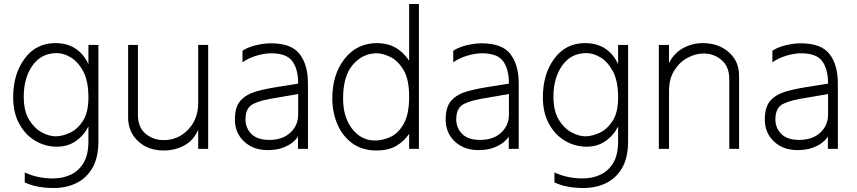

<svg xmlns="http://www.w3.org/2000/svg" viewBox="-20 -749 4293 962"><path d="M259 -66Q291 -66 329 -83Q367 -100 395 -142.5Q423 -185 423 -260Q423 -343 397 -391.5Q371 -440 334.5 -461.5Q298 -483 265 -483Q187 -483 143 -421Q99 -359 99 -265Q99 -193 125.5 -149.5Q152 -106 189 -86Q226 -66 259 -66ZM250 193Q163 193 104 165V115Q168 145 245 145Q295 145 335 126Q375 107 399 66.5Q423 26 423 -41V-115Q399 -69 359 -41.5Q319 -14 265 -14Q207 -14 157 -43.5Q107 -73 76.5 -128.5Q46 -184 46 -262Q46 -378 103.5 -455.5Q161 -533 257 -533Q373 -533 423 -428V-524H473V-41Q473 41 443 92.5Q413 144 362.5 168.5Q312 193 250 193Z M800 5Q722 5 672 -41.5Q622 -88 622 -160V-524H671V-175Q671 -111 709.5 -79Q748 -47 800 -47Q873 -47 923 -100Q973 -153 973 -232V-524H1023V-3H973V-99Q950 -45 903 -20Q856 5 800 5Z M1329 -48Q1396 -48 1435 -84.5Q1474 -121 1474 -175V-278L1365 -259Q1288 -248 1249 -228.5Q1210 -209 1210 -151Q1210 -108 1239.5 -78Q1269 -48 1329 -48ZM1320 3Q1249 3 1203 -40Q1157 -83 1157 -150Q1157 -215 1186 -246Q1215 -277 1262.5 -290.5Q1310 -304 1365 -312.5Q1420 -321 1474 -330Q1474 -402 1445 -442Q1416 -482 1339 -482Q1305 -482 1265 -470Q1225 -458 1195 -437V-495Q1223 -513 1262.5 -522.5Q1302 -532 1337 -532Q1440 -532 1481.5 -478Q1523 -424 1523 -331V-3H1473V-65Q1465 -51 1446 -35.5Q1427 -20 1396 -8.5Q1365 3 1320 3Z M1859 -45Q1897 -45 1936.5 -63Q1976 -81 2003 -129Q2030 -177 2030 -265Q2030 -352 2001.5 -399Q1973 -446 1935 -464Q1897 -482 1867 -482Q1798 -482 1748.5 -425.5Q1699 -369 1699 -255Q1699 -162 1744.5 -103.5Q1790 -45 1859 -45ZM1867 5Q1794 5 1744.5 -31.5Q1695 -68 1670 -127.5Q1645 -187 1645 -256Q1645 -377 1707 -455Q1769 -533 1869 -533Q1971 -533 2030 -445V-729H2079V-3H2030V-79Q2007 -43 1967 -19Q1927 5 1867 5Z M2385 -48Q2452 -48 2491 -84.5Q2530 -121 2530 -175V-278L2421 -259Q2344 -248 2305 -228.5Q2266 -209 2266 -151Q2266 -108 2295.5 -78Q2325 -48 2385 -48ZM2376 3Q2305 3 2259 -40Q2213 -83 2213 -150Q2213 -215 2242 -246Q2271 -277 2318.5 -290.5Q2366 -304 2421 -312.5Q2476 -321 2530 -330Q2530 -402 2501 -442Q2472 -482 2395 -482Q2361 -482 2321 -470Q2281 -458 2251 -437V-495Q2279 -513 2318.5 -522.5Q2358 -532 2393 -532Q2496 -532 2537.5 -478Q2579 -424 2579 -331V-3H2529V-65Q2521 -51 2502 -35.5Q2483 -20 2452 -8.5Q2421 3 2376 3Z M2913 -66Q2945 -66 2983 -83Q3021 -100 3049 -142.5Q3077 -185 3077 -260Q3077 -343 3051 -391.5Q3025 -440 2988.5 -461.5Q2952 -483 2919 -483Q2841 -483 2797 -421Q2753 -359 2753 -265Q2753 -193 2779.5 -149.5Q2806 -106 2843 -86Q2880 -66 2913 -66ZM2904 193Q2817 193 2758 165V115Q2822 145 2899 145Q2949 145 2989 126Q3029 107 3053 66.5Q3077 26 3077 -41V-115Q3053 -69 3013 -41.5Q2973 -14 2919 -14Q2861 -14 2811 -43.5Q2761 -73 2730.5 -128.5Q2700 -184 2700 -262Q2700 -378 2757.5 -455.5Q2815 -533 2911 -533Q3027 -533 3077 -428V-524H3127V-41Q3127 41 3097 92.5Q3067 144 3016.5 168.5Q2966 193 2904 193Z M3683 -3H3634V-352Q3634 -416 3595 -448.5Q3556 -481 3506 -481Q3465 -481 3425 -459.5Q3385 -438 3358.5 -396Q3332 -354 3332 -293V-3H3281V-524H3332V-433Q3357 -483 3403 -508Q3449 -533 3501 -533Q3580 -533 3631.5 -487.5Q3683 -442 3683 -371Z M3984 -48Q4051 -48 4090 -84.5Q4129 -121 4129 -175V-278L4020 -259Q3943 -248 3904 -228.5Q3865 -209 3865 -151Q3865 -108 3894.5 -78Q3924 -48 3984 -48ZM3975 3Q3904 3 3858 -40Q3812 -83 3812 -150Q3812 -215 3841 -246Q3870 -277 3917.5 -290.5Q3965 -304 4020 -312.5Q4075 -321 4129 -330Q4129 -402 4100 -442Q4071 -482 3994 -482Q3960 -482 3920 -470Q3880 -458 3850 -437V-495Q3878 -513 3917.5 -522.5Q3957 -532 3992 -532Q4095 -532 4136.5 -478Q4178 -424 4178 -331V-3H4128V-65Q4120 -51 4101 -35.5Q4082 -20 4051 -8.5Q4020 3 3975 3Z"/></svg>

Font: LXGW 975 Gothic SC 200W
Style: Regular
Weight: 200
Version: Version 2.01;February 25, 2021